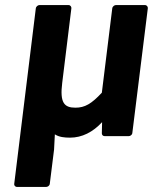

<svg xmlns="http://www.w3.org/2000/svg" viewBox="-20 -524 602 756"><path d="M36 200C35 205 39 212 47 212H162C167 212 175 208 176 200L193 64V63L196 5C213 16 234 18 256 18C303 18 346 -4 382 -43L381 1C381 7 385 12 392 12H487C492 12 500 8 501 0L562 -491C563 -496 559 -504 551 -504H436C431 -504 423 -499 422 -491L381 -159C340 -115 314 -100 277 -100C233 -100 215 -119 225 -198L261 -491C262 -496 258 -504 250 -504H135C130 -504 122 -499 121 -491Z"/></svg>

Font: Falling Sky
Style: BdObl
Weight: 700
Designer: Paul D. Hunt
Foundry: Adobe Systems Incorporated
Version: Version 1.02